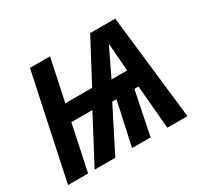

<svg xmlns="http://www.w3.org/2000/svg" viewBox="-117 -702 912 862"><g transform="rotate(-30 339.0 -270.5)"><path d="M415 -313 485 -458 496 -313ZM9 0H113L163 -237H272L147 0H254L368 -225H390L341 0H437L483 -225H504L524 0H628L566 -541H436L321 -324H182L228 -541H124Z"/></g></svg>

Font: Noto Sans Display SemiCondensed Medium
Style: Italic
Weight: 500
Width: 4
Italic angle: -12°
Designer: Monotype Design Team
Foundry: Monotype Imaging Inc.
Version: Version 1.900